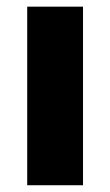

<svg xmlns="http://www.w3.org/2000/svg" viewBox="-20 -548 325 568"><path d="M225.6 -528.3V0H60.5V-528.3Z"/></svg>

Font: Mardoto Black
Style: Regular
Weight: 900
Designer: Christian Robertson, Vahan Hovhannisyan
Foundry: Google
Version: Version 1.000